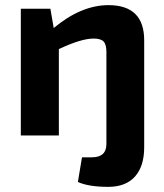

<svg xmlns="http://www.w3.org/2000/svg" viewBox="-20 -527 639 747"><path d="M176 -493 189 -418Q296 -507 402 -507Q541 -507 541 -370V46Q541 120 505 160Q469 200 401 200Q325 200 283 181L299 85H338Q394 85 394 33V-324Q394 -354 383 -365.5Q372 -377 344 -377Q296 -377 209 -336V0H61V-493Z"/></svg>

Font: Exo 2.0
Style: Bold
Weight: 700
Designer: Natanael Gama
Version: Version 1.001;PS 001.001;hotconv 1.0.70;makeotf.lib2.5.58329